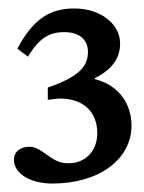

<svg xmlns="http://www.w3.org/2000/svg" viewBox="-20 -696 340 454"><path d="M204 -511C252 -535 264 -565 264 -593C264 -640 217 -676 156 -676C95 -676 57 -648 21 -581L46 -562C73 -606 96 -620 132 -620C167 -620 188 -603 188 -573C188 -537 163 -513 93 -489V-460C117 -463 119 -463 121 -463C176 -463 210 -433 210 -381C210 -340 183 -310 142 -310C124 -310 113 -314 91 -330C72 -344 61 -349 50 -349C30 -349 13 -339 13 -318C13 -286 51 -262 104 -262C215 -262 291 -320 291 -399C291 -447 264 -494 204 -509Z"/></svg>

Font: XITS Math
Style: Regular
Weight: 400
Designer: MicroPress Inc., with final additions and corrections provided by Coen Hoffman, Elsevier (retired)
Version: Version 1.108